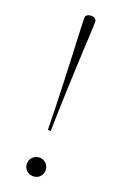

<svg xmlns="http://www.w3.org/2000/svg" viewBox="-142 -757 521 809"><g transform="rotate(20 119.0 -352.0)"><path d="M143.5 -695V-681.5Q143.5 -678 142.2 -652.2Q141 -626.5 139 -585.5Q137 -544.5 134.8 -494.5Q132.5 -444.5 130.5 -391.2Q128.5 -338 127 -288Q125.5 -238 125 -198H112Q111.5 -238 110 -288Q108.5 -338 106.8 -391Q105 -444 102.8 -494Q100.5 -544 98.8 -585Q97 -626 96 -651.8Q95 -677.5 95 -681.5V-695Q95 -701 98.5 -704.8Q102 -708.5 107.5 -710.5Q113 -712.5 119.5 -712.5Q126 -712.5 131.5 -710.5Q137 -708.5 140.2 -704.8Q143.5 -701 143.5 -695ZM119.5 -76.5Q137.5 -76.5 149.5 -64Q161.5 -51.5 161.5 -34.5Q161.5 -17 149.5 -5Q137.5 7 119.5 7Q101.5 7 89.5 -5Q77.5 -17 77.5 -34.5Q77.5 -51.5 89.5 -64Q101.5 -76.5 119.5 -76.5Z"/></g></svg>

Font: Newsreader 60pt ExtraLight
Style: Regular
Weight: 250
Designer: Hugues Gentile
Foundry: Production Type
Version: Version 1.003